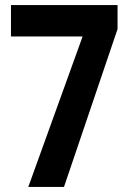

<svg xmlns="http://www.w3.org/2000/svg" viewBox="-20 -733 510 753"><path d="M91 0H231L441 -619V-713H23V-590H304Z"/></svg>

Font: Noto Sans Malayalam ExtraCondensed
Style: Bold
Weight: 700
Width: 2
Designer: Jelle Bosma - Monotype Design Team
Foundry: Monotype Imaging Inc.
Version: Version 2.104